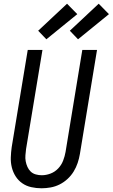

<svg xmlns="http://www.w3.org/2000/svg" viewBox="-20 -1003 605 1031"><path d="M203 8Q175 8 148 2Q121 -4 99.5 -19Q78 -34 64 -56Q50 -78 43.5 -104Q37 -130 38 -158Q39 -186 43 -214L129 -735H208L120 -203Q118 -186 116.5 -169.5Q115 -153 118 -137Q121 -121 127.5 -106.5Q134 -92 145 -81.5Q156 -71 172 -66.5Q188 -62 204 -62Q228 -62 251.5 -71Q275 -80 292.5 -98.5Q310 -117 319 -140.5Q328 -164 332 -187L422 -735H501L409 -176Q405 -152 397 -128Q389 -104 375.5 -82Q362 -60 342.5 -42Q323 -24 300 -12.5Q277 -1 252 3.5Q227 8 203 8ZM399 -792 355 -838 510 -983 565 -927ZM229 -792 185 -838 340 -983 395 -927Z"/></svg>

Font: Iosevka SS18
Style: Italic
Weight: 400
Italic angle: -9°
Monospace: yes
Designer: Belleve Invis
Foundry: Belleve Invis
Version: Version 25.1.1; ttfautohint (v1.8.4)